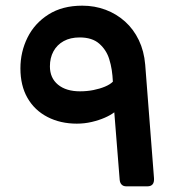

<svg xmlns="http://www.w3.org/2000/svg" viewBox="-20 -652 632 677"><path d="M425 5Q415 5 409 -1Q403 -7 402 -18L383 -256Q370 -246 349.5 -237Q329 -228 303.5 -222Q278 -216 251 -216Q193 -216 147.5 -239.5Q102 -263 77 -306.5Q52 -350 52 -411Q52 -469 77 -519.5Q102 -570 151 -601Q200 -632 270 -632Q314 -632 352.5 -617.5Q391 -603 421 -576Q451 -549 469.5 -510.5Q488 -472 492 -424L523 -24Q524 -9 518 -2Q512 5 500 5ZM262 -330Q287 -330 309.5 -334.5Q332 -339 350 -346.5Q368 -354 378 -364Q377 -386 374 -405.5Q371 -425 365 -444Q355 -476 330 -498Q305 -520 261 -520Q228 -520 204.5 -507Q181 -494 168.5 -471Q156 -448 156 -418Q156 -377 184.5 -353.5Q213 -330 262 -330Z"/></svg>

Font: Rubik SemiBold
Style: Italic
Weight: 600
Italic angle: -12°
Designer: Hubert and Fischer
Foundry: Hubert and Fischer
Version: Version 2.300;gftools[0.9.30]